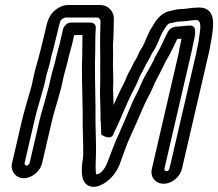

<svg xmlns="http://www.w3.org/2000/svg" viewBox="-20 -666 870 766"><path d="M762 -450 656 7C655 12 649 17 644 17C639 17 635 12 636 7L742 -450C745 -462 748 -477 750 -488C757 -520 770 -564 739 -564C720 -564 700 -560 688 -560C679 -560 675 -558 675 -558C664 -556 656 -549 651 -541C642 -525 631 -500 623 -483C613 -466 608 -454 603 -446C595 -435 596 -431 594 -427C584 -407 572 -386 560 -366C545 -339 535 -310 525 -292C513 -270 506 -253 494 -224C479 -189 471 -169 457 -138C438 -98 423 -56 409 -19C398 8 384 27 365 30C359 22 362 -23 363 -57V-87L361 -177C362 -261 358 -340 359 -421C361 -469 359 -511 362 -555C363 -567 354 -576 342 -576H263C248 -576 235 -562 232 -551L217 -487C213 -471 208 -456 203 -434C199 -411 192 -395 185 -365L175 -322L162 -274C155 -246 144 -215 137 -183L98 -15C97 -11 90 -5 86 -5C82 -5 77 -11 78 -15L117 -183C127 -227 142 -274 155 -321L165 -365C171 -389 179 -409 183 -434C187 -453 193 -468 197 -487L215 -562C221 -586 223 -587 231 -592C240 -597 240 -596 246 -596H368C377 -596 382 -585 381 -578C379 -527 379 -472 380 -425C379 -384 381 -342 379 -307V-305C379 -262 382 -223 381 -183C381 -182 382 -182 382 -182L384 -129C384 -129 423 -102 433 -132C438 -145 449 -164 456 -182C477 -230 498 -281 520 -321C531 -343 537 -361 542 -370C553 -387 557 -400 564 -412C578 -433 583 -447 586 -453C611 -487 618 -524 632 -544C647 -567 650 -572 658 -573C674 -576 686 -580 693 -580C722 -580 741 -586 762 -586C780 -586 783 -569 775 -521C773 -510 773 -501 770 -489C767 -477 765 -464 762 -450ZM692 -450 586 7C578 40 600 67 633 67C666 67 698 40 706 7L812 -450C815 -463 818 -476 820 -490C823 -502 824 -514 826 -525C831 -561 844 -636 774 -636C745 -636 723 -630 704 -630C685 -630 669 -624 662 -623C620 -616 599 -579 590 -564C567 -530 558 -492 545 -474C533 -457 528 -438 523 -431C511 -415 508 -400 500 -388C488 -369 483 -351 475 -335C461 -309 447 -278 433 -247C432 -270 432 -293 431 -316C434 -355 429 -400 431 -435C432 -457 430 -475 431 -493C434 -527 433 -557 434 -587C437 -617 414 -646 379 -646H258C243 -647 228 -644 212 -634C183 -617 171 -590 165 -562L147 -487C144 -472 138 -454 133 -433C128 -413 122 -396 115 -365L106 -323C94 -280 78 -229 67 -183L28 -15C21 17 43 45 75 45C107 45 141 17 148 -15L187 -183C193 -211 204 -242 212 -272L225 -320L235 -365C241 -390 247 -406 253 -435C257 -451 262 -467 267 -487L276 -526H309C308 -486 309 -449 307 -411C306 -326 311 -247 310 -165L312 -75V-45C311 -24 289 60 338 77C349 81 363 80 376 75C416 60 445 23 458 -12C472 -50 485 -90 502 -126C517 -159 526 -179 541 -214C553 -243 559 -255 570 -277C585 -303 595 -331 605 -350C617 -372 628 -394 639 -417C641 -422 642 -422 644 -426C663 -458 671 -478 687 -510C691 -510 699 -511 704 -512C703 -506 701 -496 699 -487C696 -475 695 -464 692 -450Z"/></svg>

Font: Electronic
Style: OutlineIt
Weight: 700
Version: Version 1.011